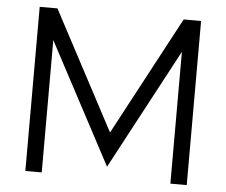

<svg xmlns="http://www.w3.org/2000/svg" viewBox="-51 -758 962 816"><g transform="rotate(5 430.5 -350.0)"><path d="M430.2 -194.3 700.2 -700.2H774.4V0H704.6V-562.5L430.2 -48.3L155.8 -564.5V0H85.9V-700.2H161.6Z"/></g></svg>

Font: LilGrotesk
Style: Regular
Weight: 400
Designer: BSozoo
Foundry: BSozoo
Version: Version 1.004;PS 001.004;hotconv 1.0.70;makeotf.lib2.5.58329